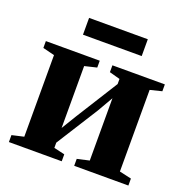

<svg xmlns="http://www.w3.org/2000/svg" viewBox="-126 -818 907 934"><g transform="rotate(20 328.0 -350.5)"><path d="M18.5 0V-36L80 -50V-472.5L19.5 -487.5V-523H298.5V-487.5L236 -472.5V-152L282.5 -228.5L419 -446V-472.5L364 -487.5V-523H635.5V-487.5L575 -472.5V-50L637 -36V0H356.5V-36L419 -50V-372.5L372.5 -292L236 -76V-49L292 -36V0ZM482.5 -701V-614H178.5V-701Z"/></g></svg>

Font: Merriweather 96pt ExtraBold
Style: Regular
Weight: 800
Version: Version 2.100